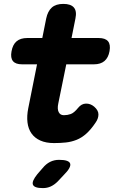

<svg xmlns="http://www.w3.org/2000/svg" viewBox="-20 -725 640 985"><path d="M486 -530Q520 -530 534 -513.5Q548 -497 542 -463Q536 -429 516 -412Q496 -395 462 -395H320L279 -194Q276 -180 276.5 -169Q277 -158 281 -150Q285 -142 291.5 -138Q298 -134 308 -134Q326 -134 343 -140Q360 -146 381 -172Q398 -193 421 -193.5Q444 -194 463 -178Q485 -159 485 -138Q485 -117 471 -97Q447 -61 423 -39.5Q399 -18 372.5 -7.5Q346 3 317.5 6Q289 9 257 9Q216 9 187 -4Q158 -17 141.5 -40.5Q125 -64 121 -97Q117 -130 125 -170L170 -395H93Q60 -395 46.5 -411.5Q33 -428 39 -461Q45 -496 65 -513Q85 -530 120 -530H197L217 -630Q225 -668 246 -686.5Q267 -705 305 -705Q343 -705 359 -686.5Q375 -668 367 -630L347 -530ZM199 137Q216 116 237 105.5Q258 95 283 95Q334 95 340 114.5Q346 134 307 173L276 206Q259 223 240.5 231.5Q222 240 200 240Q156 240 149 222.5Q142 205 172 168Z"/></svg>

Font: Maple Mono ExtraBold
Style: Italic
Weight: 800
Italic angle: -10°
Monospace: yes
Designer: subframe7536
Version: Version 7.200